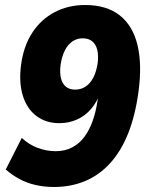

<svg xmlns="http://www.w3.org/2000/svg" viewBox="-20 -736 589 767"><path d="M195 11Q157 11 122 3Q87 -5 57.5 -21Q28 -37 3 -59L67 -185Q96 -158 131 -145Q166 -132 203 -132Q240 -132 269 -147.5Q298 -163 318 -190.5Q338 -218 350.5 -254Q363 -290 369 -330L375 -371H382Q369 -330 344.5 -301.5Q320 -273 287.5 -258.5Q255 -244 217 -244Q163 -244 125 -273Q87 -302 71 -354.5Q55 -407 64 -476Q74 -552 109 -605.5Q144 -659 198.5 -687.5Q253 -716 320 -716Q406 -716 458.5 -674.5Q511 -633 529.5 -555Q548 -477 533 -368Q520 -273 491.5 -202Q463 -131 419.5 -83.5Q376 -36 319.5 -12.5Q263 11 195 11ZM280 -378Q304 -378 322.5 -390.5Q341 -403 353 -426.5Q365 -450 370 -483Q374 -515 368.5 -537Q363 -559 348.5 -571Q334 -583 310 -583Q287 -583 268.5 -570Q250 -557 238.5 -533.5Q227 -510 222 -477Q218 -446 223.5 -423.5Q229 -401 243.5 -389.5Q258 -378 280 -378Z"/></svg>

Font: Nunito Sans 10pt SemiCondensed Black
Style: Italic
Weight: 900
Width: 4
Italic angle: -9°
Designer: Vernon Adams
Foundry: Vernon Adams
Version: Version 3.101;gftools[0.9.27]